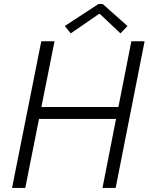

<svg xmlns="http://www.w3.org/2000/svg" viewBox="-20 -922 729 942"><path d="M182.6 -719.7H247.6L183.1 -397H561L624.5 -719.7H689.5L547.4 0H482.9L549.3 -338.4H171.4L104 0H39.1ZM297.9 -794.4 462.9 -902.3H483.9L605.5 -794.4L570.8 -758.3L470.7 -853H464.8L327.1 -758.3Z"/></svg>

Font: Reddit Sans Fudge Light Italic
Style: Regular
Weight: 300
Italic angle: -11.25°
Designer: Stephen Hutchings
Version: Version 1.013